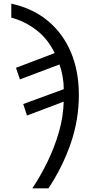

<svg xmlns="http://www.w3.org/2000/svg" viewBox="-20 -785 518 1045"><path d="M155.8 240.2Q201.7 171.4 239.5 93.3Q277.3 15.1 301 -67.4Q324.7 -149.9 326.7 -231.9L127 -156.2L106.4 -218.8L327.1 -299.8Q327.1 -332.5 320.6 -369.6Q314 -406.7 303.7 -434.1L88.4 -353L66.9 -416L277.8 -496.1Q239.7 -574.7 177 -622.3Q114.3 -669.9 41.5 -689V-765.1Q159.2 -739.3 241.2 -670.9Q323.2 -602.5 366.2 -500Q409.2 -397.5 409.2 -268.6Q409.2 -132.8 365 -4.6Q320.8 123.5 243.7 240.2Z"/></svg>

Font: Open Sans
Style: Italic
Weight: 400
Italic angle: -12°
Designer: Monotype Design Team
Foundry: Monotype Imaging Inc.
Version: Version 3.000; ttfautohint (v1.8.4)